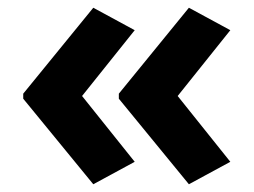

<svg xmlns="http://www.w3.org/2000/svg" viewBox="-20 -522 655 496"><path d="M40 -280 221 -502 328 -444 192 -274 328 -104 221 -46 40 -267ZM287 -280 468 -502 575 -444 439 -274 575 -104 468 -46 287 -267Z"/></svg>

Font: Noto Sans Thai
Style: Bold
Weight: 700
Designer: Monotype Design Team
Foundry: Monotype Imaging Inc.
Version: Version 2.001